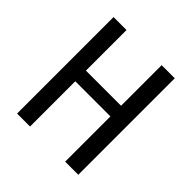

<svg xmlns="http://www.w3.org/2000/svg" viewBox="-195 -895 1047 1047"><g transform="rotate(45 328.0 -372.0)"><path d="M463 0H564V-744H463V-431H192V-744H92V0H192V-349H463Z"/></g></svg>

Font: Glow Sans SC Condensed Medium
Style: Regular
Weight: 600
Width: 3
Designer: Ryoko NISHIZUKA (kana, bopomofo & ideographs); Paul D. Hunt (Latin, Greek & Cyrillic); Sandoll Communications, Soo-young
Version: Version 0.93